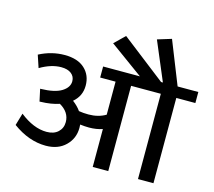

<svg xmlns="http://www.w3.org/2000/svg" viewBox="-127 -1094 1389 1249"><g transform="rotate(15 568.0 -469.0)"><path d="M598.6 0V-255.3Q558.1 -241.2 508.6 -241.2Q480.8 -241.2 448.4 -245.2Q449.4 -231 449.4 -223Q449.4 -151.7 399.6 -102.9Q349.8 -54.1 266.9 -54.1Q152.7 -54.1 43.5 -134L67.7 -216.4Q160.8 -142.6 248.7 -142.6Q297.8 -142.6 325.8 -168.9Q353.9 -195.1 353.9 -236.1Q353.9 -302.3 286.1 -341.3Q232.1 -323.1 161.8 -321.5L154.2 -321L136.5 -402.9H141.1Q234.6 -405 280.3 -433.5Q326.1 -462.1 326.1 -503.5Q326.1 -535.4 301.8 -554.6Q277.6 -573.8 233.6 -573.8Q166.8 -573.8 92 -529.8L64.2 -613.2Q146.6 -656.2 234.8 -656.2Q323.1 -656.2 370.3 -612.5Q417.6 -568.8 417.6 -498.5Q417.6 -428.2 363.5 -382.7Q397.9 -356.9 418.1 -327.6Q448.4 -322.5 483.3 -322.5Q549 -322.5 598.6 -351.9V-574.3H494.9V-648.6H742.7L518.7 -811.4L588 -879.2L885.2 -648.6H897.4L787.2 -909.5L881.2 -938.3L996.5 -648.6H1136V-574.3H1007.6V0H903.4V-574.3H703.2V0Z"/></g></svg>

Font: Khula SemiBold
Style: Regular
Weight: 600
Designer: Erin McLaughlin, Steve Matteson
Version: Version 1.002;PS 1.0;hotconv 1.0.72;makeotf.lib2.5.5900; ttf